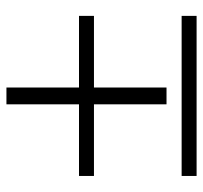

<svg xmlns="http://www.w3.org/2000/svg" viewBox="-37 -552 636 602"><g transform="rotate(-90 281.0 -251.0)"><path d="M30.3 -274.4V-321.3H254.9V-548.8H307.6V-321.3H532.2V-274.4H307.6V-46.9H254.9V-274.4ZM30.3 47.4V0.5H532.2V47.4Z"/></g></svg>

Font: Theano Modern
Style: Regular
Weight: 400
Designer: Alexey Kryukov
Version: Version 2.00